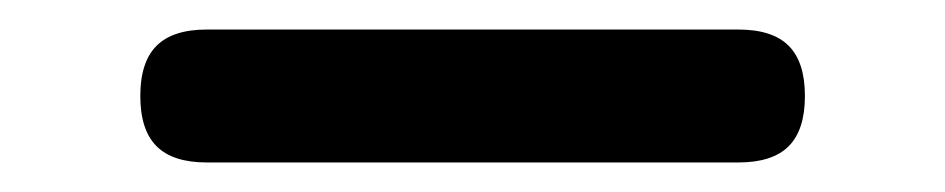

<svg xmlns="http://www.w3.org/2000/svg" viewBox="-20 55 640 130"><path d="M120 165Q97 165 86 154Q75 143 75 120Q75 97 86 86Q97 75 120 75H480Q503 75 514 86Q525 97 525 120Q525 143 514 154Q503 165 480 165Z"/></svg>

Font: Maple Mono NF CN
Style: Regular
Weight: 400
Monospace: yes
Designer: subframe7536
Version: Version 7.000